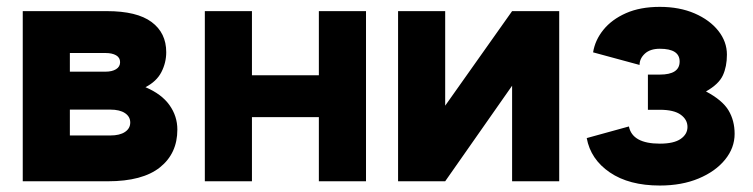

<svg xmlns="http://www.w3.org/2000/svg" viewBox="-20 -541 2247 573"><path d="M414.1 -280.8Q462.4 -260.3 485.8 -227.3Q509.3 -194.3 509.3 -154.3Q509.3 -83 457.3 -41.5Q405.3 0 301.8 0H47.9V-507.8H298.8Q388.7 -507.8 432.4 -475.3Q476.1 -442.9 476.1 -385.3Q476.1 -354 461.7 -325.9Q447.3 -297.9 414.1 -280.8ZM188.5 -382.8V-327.1H294.9Q314.5 -327.1 326.4 -334.5Q338.4 -341.8 338.4 -355.5Q338.4 -369.1 326.4 -376Q314.5 -382.8 294.9 -382.8ZM188.5 -136.7H309.1Q337.4 -136.7 353 -147.2Q368.7 -157.7 368.7 -175.3Q368.7 -192.9 353 -203.4Q337.4 -213.9 309.1 -213.9H188.5Z M591.3 -507.8H731.9V-316.4H931.6V-507.8H1072.3V0H931.6V-191.4H731.9V0H591.3Z M1508.3 -507.8H1648.9V0H1508.3V-285.2L1308.6 0H1168V-507.8H1308.6V-225.6Z M1949.2 -318.4Q2008.3 -318.4 2008.3 -357.4Q2008.3 -395.5 1949.2 -395.5Q1920.4 -395.5 1904.5 -380.9Q1888.7 -366.2 1888.7 -347.2L1750 -384.8Q1755.9 -421.4 1780.8 -452.1Q1805.7 -482.9 1848.1 -501.7Q1890.6 -520.5 1949.2 -520.5Q2007.8 -520.5 2053 -501Q2098.1 -481.4 2123.8 -449Q2149.4 -416.5 2149.4 -377.9Q2149.4 -342.3 2137.2 -315.9Q2125 -289.6 2086.9 -268.1Q2135.7 -242.2 2154.1 -211.7Q2172.4 -181.2 2172.4 -141.6Q2172.4 -99.6 2143.8 -64.5Q2115.2 -29.3 2064.9 -8.3Q2014.6 12.7 1949.2 12.7Q1857.4 12.7 1800 -26.4Q1742.7 -65.4 1731 -128.9L1856.9 -163.6Q1867.2 -112.3 1949.2 -112.3Q1991.2 -112.3 2011.5 -126.5Q2031.7 -140.6 2031.7 -162.1Q2031.7 -184.1 2011.5 -198.7Q1991.2 -213.4 1949.2 -213.4H1913.6V-318.4Z"/></svg>

Font: Giphurs
Style: Bold
Weight: 700
Version: Version 0.920; ttfautohint (v1.8.4.7-5d5b)